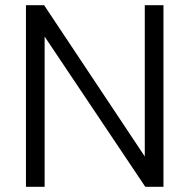

<svg xmlns="http://www.w3.org/2000/svg" viewBox="-20 -720 730 740"><path d="M80 -700H150L538 -117V-700H610V0H540L152 -579V0H80Z"/></svg>

Font: Bai Jamjuree
Style: Regular
Weight: 400
Designer: Katatrad Aksorn Co.,Ltd.
Foundry: Cadson Demak Co.,Ltd.
Version: Version 1.000; ttfautohint (v1.6)